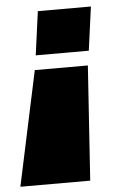

<svg xmlns="http://www.w3.org/2000/svg" viewBox="-61 -578 497 775"><g transform="rotate(-5 187.0 -190.0)"><path d="M-10 160 89 -304H304L273 160ZM98 -363 122 -540H337L313 -363Z"/></g></svg>

Font: Pathway Extreme 28pt Black
Style: Italic
Weight: 900
Italic angle: -8°
Designer: Eduardo Rodriguez Tunni
Foundry: Eduardo Rodriguez Tunni
Version: Version 1.001;gftools[0.9.26]